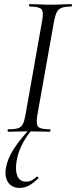

<svg xmlns="http://www.w3.org/2000/svg" viewBox="-20 -645 372 940"><path d="M20.2 0Q17.2 0 17.2 -6Q17.2 -12 20.2 -12Q51.2 -12 67.5 -17Q83.8 -22 91.6 -37Q99.4 -52 104.4 -81L186.4 -544Q194.4 -587 182.8 -600Q171.2 -613 125.2 -613Q122.2 -613 122.2 -619Q122.2 -625 125.2 -625Q145.8 -625 171.4 -623.5Q197 -622 225.6 -622Q258.2 -622 284.2 -623.5Q310.2 -625 329.8 -625Q332 -625 332 -619Q332 -613 329.8 -613Q298.8 -613 282.4 -607Q266 -601 258.3 -586Q250.6 -571 244.8 -542L162.8 -81Q155.6 -38 166.7 -25Q177.8 -12 224.8 -12Q226.8 -12 226.8 -6Q226.8 0 224.8 0Q204.4 0 178.8 -1Q153.2 -2 121.6 -2Q93 -2 66.9 -1Q40.8 0 20.2 0ZM75.6 275Q37.8 275 19.6 247.6Q1.4 220.2 9.2 177.2Q17 130.6 48.5 82.6Q80 34.6 125 -12.4L134.2 -7Q103.4 30.4 85.1 68.5Q66.8 106.6 60.6 147.6Q54 191.8 65.6 218Q77.2 244.2 106.8 244.2Q125.2 244.2 137.3 236.8Q149.4 229.4 159.6 220Q162.4 218 166.3 222.1Q170.2 226.2 167.4 228.2Q141.6 253.2 120.6 264.1Q99.6 275 75.6 275Z"/></svg>

Font: Cormorant Garamond Light
Style: Italic
Weight: 300
Italic angle: -10°
Designer: Christian Thalmann (Catharsis Fonts)
Foundry: Catharsis Fonts
Version: Version 4.001